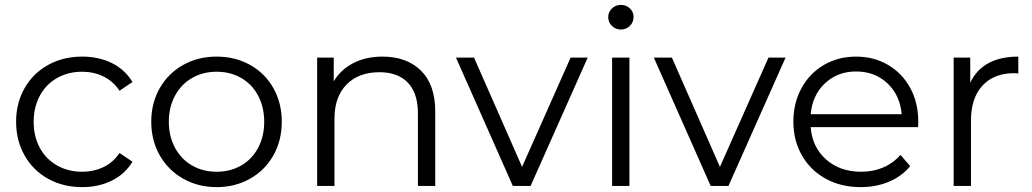

<svg xmlns="http://www.w3.org/2000/svg" viewBox="-20 -762 4231 787"><path d="M317 -530Q385 -530 438.5 -503.5Q492 -477 523 -426L470 -390Q444 -429 404 -448.5Q364 -468 317 -468Q260 -468 214.5 -442.5Q169 -417 143.5 -370Q118 -323 118 -263Q118 -202 143.5 -155.5Q169 -109 214.5 -83.5Q260 -58 317 -58Q364 -58 404 -77Q444 -96 470 -135L523 -99Q492 -48 438 -21.5Q384 5 317 5Q239 5 177.5 -29Q116 -63 81 -124.5Q46 -186 46 -263Q46 -340 81 -401Q116 -462 177.5 -496Q239 -530 317 -530Z M868 5Q792 5 731 -29.5Q670 -64 635 -125Q600 -186 600 -263Q600 -340 635 -401Q670 -462 731 -496Q792 -530 868 -530Q944 -530 1005 -496Q1066 -462 1100.5 -401Q1135 -340 1135 -263Q1135 -186 1100.5 -125Q1066 -64 1005 -29.5Q944 5 868 5ZM868 -58Q924 -58 968.5 -83.5Q1013 -109 1038 -156Q1063 -203 1063 -263Q1063 -323 1038 -370Q1013 -417 968.5 -442.5Q924 -468 868 -468Q812 -468 767.5 -442.5Q723 -417 697.5 -370Q672 -323 672 -263Q672 -203 697.5 -156Q723 -109 767.5 -83.5Q812 -58 868 -58Z M1764 -305V0H1693V-298Q1693 -380 1652 -423Q1611 -466 1535 -466Q1450 -466 1400.5 -415.5Q1351 -365 1351 -276V0H1280V-526H1348V-429Q1377 -477 1428.5 -503.5Q1480 -530 1548 -530Q1647 -530 1705.5 -472.5Q1764 -415 1764 -305Z M2389 -526 2155 0H2082L1849 -526H1923L2120 -78L2319 -526Z M2489 -526H2560V0H2489ZM2473 -692Q2473 -712 2488 -727Q2503 -742 2525 -742Q2547 -742 2562 -727.5Q2577 -713 2577 -693Q2577 -671 2562 -656Q2547 -641 2525 -641Q2503 -641 2488 -656Q2473 -671 2473 -692Z M3200 -526 2966 0H2893L2660 -526H2734L2931 -78L3130 -526Z M3743 -241H3303Q3309 -159 3366 -108.5Q3423 -58 3510 -58Q3559 -58 3600 -75.5Q3641 -93 3671 -127L3711 -81Q3676 -39 3623.5 -17Q3571 5 3508 5Q3427 5 3364.5 -29.5Q3302 -64 3267 -125Q3232 -186 3232 -263Q3232 -340 3265.5 -401Q3299 -462 3357.5 -496Q3416 -530 3489 -530Q3562 -530 3620 -496Q3678 -462 3711 -401.5Q3744 -341 3744 -263ZM3303 -294H3676Q3669 -372 3617.5 -420.5Q3566 -469 3489 -469Q3413 -469 3361.5 -420.5Q3310 -372 3303 -294Z M4154 -530V-461L4137 -462Q4054 -462 4007 -411Q3960 -360 3960 -268V0H3889V-526H3957V-423Q3982 -476 4031.5 -503Q4081 -530 4154 -530Z"/></svg>

Font: APTA Sans Regular
Style: Regular
Weight: 400
Version: Version 7.200